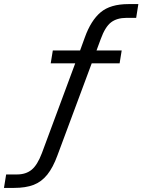

<svg xmlns="http://www.w3.org/2000/svg" viewBox="-48 -734 700 943"><path d="M-28.5 188.9 -17.8 122.8H35.6Q79.1 122.8 107.4 99.7Q135.7 76.5 157.8 18L324.7 -431.7L339.3 -423.1H201.1L211.4 -486.3H359.3L340.2 -472L368.6 -550.1Q398.5 -633.5 446.4 -673.7Q494.2 -713.9 583.1 -713.9H631.5L620.8 -646.3H573.6Q526.3 -646.3 497.4 -624.2Q468.4 -602 446.7 -542L420.8 -472L410.5 -486.3H549.7L539.5 -423.1H386.5L406.3 -433.3L234.4 28.4Q212.6 88.4 184.3 123.7Q156 159 117 174Q78 188.9 21.4 188.9Z"/></svg>

Font: Nunito Sans 12pt ExtraLight
Style: Italic
Weight: 200
Italic angle: -9°
Designer: Vernon Adams
Foundry: Vernon Adams
Version: Version 3.101;gftools[0.9.27]